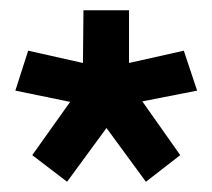

<svg xmlns="http://www.w3.org/2000/svg" viewBox="-20 -788 415 375"><path d="M232 -768H143L142 -665L35 -689L10 -611L117 -589L43 -485L111 -433L188 -538L265 -433L332 -485L258 -590L365 -611L339 -689L232 -665Z"/></svg>

Font: Catamaran Thin SemiBold
Style: Regular
Weight: 600
Version: Version 2.000